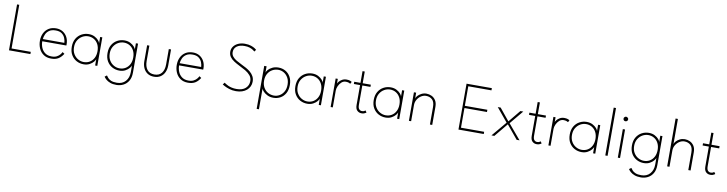

<svg xmlns="http://www.w3.org/2000/svg" viewBox="-24 -1595 10304 2720"><g transform="rotate(10 5128.0 -234.5)"><path d="M67 -660H98.5V-32H375V0H67Z M509 -208Q509 -159.5 527 -116.2Q545 -73 582 -46Q619 -19 675.5 -19Q721 -19 750.2 -34.5Q779.5 -50 796.2 -70.8Q813 -91.5 819.5 -107L849 -87Q818.5 -38 778.2 -13Q738 12 674 12Q609.5 12 565 -18.2Q520.5 -48.5 497.8 -99.2Q475 -150 475 -210.5Q475 -270.5 498.2 -318.5Q521.5 -366.5 565.8 -394.5Q610 -422.5 672.5 -422.5Q728 -422.5 769.2 -396.8Q810.5 -371 833.5 -326.5Q856.5 -282 856.5 -225Q856.5 -220.5 856.2 -215.5Q856 -210.5 855.5 -208ZM821 -240Q820 -272.5 806.2 -307.8Q792.5 -343 760.5 -367.5Q728.5 -392 672.5 -392Q613.5 -392 579.2 -368.2Q545 -344.5 529.8 -309.2Q514.5 -274 511.5 -240Z M1306.5 0V-91Q1303.5 -77 1283.2 -52.2Q1263 -27.5 1227 -7.8Q1191 12 1141.5 12Q1087 12 1039.8 -13Q992.5 -38 963.5 -86.5Q934.5 -135 934.5 -205Q934.5 -275 963.5 -323.5Q992.5 -372 1039.8 -397.2Q1087 -422.5 1141.5 -422.5Q1191 -422.5 1227.2 -403.2Q1263.5 -384 1284.2 -359.5Q1305 -335 1306.5 -319V-410.5H1337.5V0ZM966.5 -205Q966.5 -147 991.5 -105.5Q1016.5 -64 1056 -42Q1095.5 -20 1138.5 -20Q1186 -20 1223.5 -42.5Q1261 -65 1282.8 -106.5Q1304.5 -148 1304.5 -205Q1304.5 -262 1282.8 -303.5Q1261 -345 1223.5 -367.8Q1186 -390.5 1138.5 -390.5Q1095.5 -390.5 1056 -368.2Q1016.5 -346 991.5 -304.5Q966.5 -263 966.5 -205Z M1650.5 219Q1597.5 219 1560.5 205.2Q1523.5 191.5 1500.5 171.2Q1477.5 151 1466 132L1496 109.5Q1505.5 124.5 1521.2 142.8Q1537 161 1567.2 174.2Q1597.5 187.5 1650.5 187.5Q1729.5 187.5 1775 136.5Q1820.5 85.5 1820.5 4V-7H1851.5V7Q1851.5 79 1823.2 126Q1795 173 1749.2 196Q1703.5 219 1650.5 219ZM1820.5 0V-91Q1817.5 -77 1797.2 -52.2Q1777 -27.5 1741 -7.8Q1705 12 1655.5 12Q1601 12 1553.8 -13Q1506.5 -38 1477.5 -86.5Q1448.5 -135 1448.5 -205Q1448.5 -275 1477.5 -323.5Q1506.5 -372 1553.8 -397.2Q1601 -422.5 1655.5 -422.5Q1705 -422.5 1741.2 -403.2Q1777.5 -384 1798.2 -359.5Q1819 -335 1820.5 -319V-410.5H1851.5V0ZM1480.5 -205Q1480.5 -147 1505.5 -105.5Q1530.5 -64 1570 -42Q1609.5 -20 1652.5 -20Q1700 -20 1737.5 -42.5Q1775 -65 1796.8 -106.5Q1818.5 -148 1818.5 -205Q1818.5 -262 1796.8 -303.5Q1775 -345 1737.5 -367.8Q1700 -390.5 1652.5 -390.5Q1609.5 -390.5 1570 -368.2Q1530.5 -346 1505.5 -304.5Q1480.5 -263 1480.5 -205Z M2014 -189.5Q2014 -111.5 2049.2 -65.8Q2084.5 -20 2154 -20Q2223.5 -20 2258.8 -65.8Q2294 -111.5 2294 -189.5V-410.5H2326V-181Q2326 -126 2306 -82.2Q2286 -38.5 2247.8 -13.2Q2209.5 12 2154 12Q2099 12 2060.5 -13.2Q2022 -38.5 2002 -82.2Q1982 -126 1982 -181V-410.5H2014Z M2477.5 -208Q2477.5 -159.5 2495.5 -116.2Q2513.5 -73 2550.5 -46Q2587.5 -19 2644 -19Q2689.5 -19 2718.8 -34.5Q2748 -50 2764.8 -70.8Q2781.5 -91.5 2788 -107L2817.5 -87Q2787 -38 2746.8 -13Q2706.5 12 2642.5 12Q2578 12 2533.5 -18.2Q2489 -48.5 2466.2 -99.2Q2443.5 -150 2443.5 -210.5Q2443.5 -270.5 2466.8 -318.5Q2490 -366.5 2534.2 -394.5Q2578.5 -422.5 2641 -422.5Q2696.5 -422.5 2737.8 -396.8Q2779 -371 2802 -326.5Q2825 -282 2825 -225Q2825 -220.5 2824.8 -215.5Q2824.5 -210.5 2824 -208ZM2789.5 -240Q2788.5 -272.5 2774.8 -307.8Q2761 -343 2729 -367.5Q2697 -392 2641 -392Q2582 -392 2547.8 -368.2Q2513.5 -344.5 2498.2 -309.2Q2483 -274 2480 -240Z M3342.5 -672Q3396 -672 3432.8 -659.2Q3469.5 -646.5 3490 -632.5Q3510.5 -618.5 3513.5 -614.5L3493.5 -586.5Q3486 -593.5 3467.5 -606.2Q3449 -619 3418.5 -629.5Q3388 -640 3344 -640Q3273 -640 3232.5 -609.5Q3192 -579 3192 -525.5Q3192 -489.5 3213.2 -462.8Q3234.5 -436 3270.2 -414.8Q3306 -393.5 3349 -373Q3381.5 -357.5 3415.5 -339Q3449.5 -320.5 3478.8 -295.8Q3508 -271 3526 -238Q3544 -205 3544 -161Q3544 -124.5 3529.2 -93Q3514.5 -61.5 3486.8 -37.8Q3459 -14 3420.2 -1Q3381.5 12 3333.5 12Q3279.5 12 3235 -2.5Q3190.5 -17 3163.2 -32.2Q3136 -47.5 3133.5 -49.5L3156 -79Q3162.5 -74 3177.2 -64.2Q3192 -54.5 3214.5 -44.2Q3237 -34 3267.5 -27Q3298 -20 3336 -20Q3421 -20 3465.2 -60.8Q3509.5 -101.5 3509.5 -163Q3509.5 -211 3481 -244.8Q3452.5 -278.5 3409.8 -303.5Q3367 -328.5 3323 -349.5Q3276.5 -372.5 3239 -396.8Q3201.5 -421 3179.5 -452.2Q3157.5 -483.5 3157.5 -526.5Q3157.5 -568 3181.5 -601Q3205.5 -634 3247.5 -653Q3289.5 -672 3342.5 -672Z M3699 208H3666.5V-410.5H3700.5V-319Q3702.5 -336 3724 -360.5Q3745.5 -385 3783.2 -403.8Q3821 -422.5 3871 -422.5Q3926 -422.5 3971.2 -397.2Q4016.5 -372 4043.8 -323.5Q4071 -275 4071 -205Q4071 -135 4043.8 -86.5Q4016.5 -38 3971.2 -13Q3926 12 3871 12Q3821 12 3782.8 -7.5Q3744.5 -27 3722.8 -51.5Q3701 -76 3699 -91ZM4038.5 -205Q4038.5 -263 4015.2 -304.5Q3992 -346 3954.8 -368.2Q3917.5 -390.5 3874.5 -390.5Q3827 -390.5 3787.2 -367.8Q3747.5 -345 3724 -303.5Q3700.5 -262 3700.5 -205Q3700.5 -148 3724 -106.5Q3747.5 -65 3787.2 -42.5Q3827 -20 3874.5 -20Q3917.5 -20 3954.8 -42Q3992 -64 4015.2 -105.5Q4038.5 -147 4038.5 -205Z M4523 0V-91Q4520 -77 4499.8 -52.2Q4479.5 -27.5 4443.5 -7.8Q4407.5 12 4358 12Q4303.5 12 4256.2 -13Q4209 -38 4180 -86.5Q4151 -135 4151 -205Q4151 -275 4180 -323.5Q4209 -372 4256.2 -397.2Q4303.5 -422.5 4358 -422.5Q4407.5 -422.5 4443.8 -403.2Q4480 -384 4500.8 -359.5Q4521.5 -335 4523 -319V-410.5H4554V0ZM4183 -205Q4183 -147 4208 -105.5Q4233 -64 4272.5 -42Q4312 -20 4355 -20Q4402.5 -20 4440 -42.5Q4477.5 -65 4499.2 -106.5Q4521 -148 4521 -205Q4521 -262 4499.2 -303.5Q4477.5 -345 4440 -367.8Q4402.5 -390.5 4355 -390.5Q4312 -390.5 4272.5 -368.2Q4233 -346 4208 -304.5Q4183 -263 4183 -205Z M4725 0H4694V-410.5H4725V-333.5H4722.5Q4724 -347 4740.2 -368Q4756.5 -389 4784.8 -405.8Q4813 -422.5 4850 -422.5Q4879 -422.5 4899 -415.5Q4919 -408.5 4926 -401.5L4910.5 -373Q4903.5 -378.5 4886 -384.5Q4868.5 -390.5 4843.5 -390.5Q4808.5 -390.5 4781.8 -365.5Q4755 -340.5 4740 -306Q4725 -271.5 4725 -243Z M4961.5 -410.5H5051V-579H5083V-410.5H5200V-378.5H5083V-101Q5083 -55.5 5100 -37.8Q5117 -20 5140 -20Q5163.5 -20 5175 -28Q5186.5 -36 5188.5 -38.5L5208 -12Q5205.5 -9.5 5197 -3.5Q5188.5 2.5 5174.2 7.2Q5160 12 5139 12Q5102.5 12 5076.8 -12.8Q5051 -37.5 5051 -93V-378.5H4961.5Z M5650 0V-91Q5647 -77 5626.8 -52.2Q5606.5 -27.5 5570.5 -7.8Q5534.5 12 5485 12Q5430.5 12 5383.2 -13Q5336 -38 5307 -86.5Q5278 -135 5278 -205Q5278 -275 5307 -323.5Q5336 -372 5383.2 -397.2Q5430.5 -422.5 5485 -422.5Q5534.5 -422.5 5570.8 -403.2Q5607 -384 5627.8 -359.5Q5648.5 -335 5650 -319V-410.5H5681V0ZM5310 -205Q5310 -147 5335 -105.5Q5360 -64 5399.5 -42Q5439 -20 5482 -20Q5529.5 -20 5567 -42.5Q5604.5 -65 5626.2 -106.5Q5648 -148 5648 -205Q5648 -262 5626.2 -303.5Q5604.5 -345 5567 -367.8Q5529.5 -390.5 5482 -390.5Q5439 -390.5 5399.5 -368.2Q5360 -346 5335 -304.5Q5310 -263 5310 -205Z M5999.5 -422.5Q6037 -422.5 6073 -406Q6109 -389.5 6132.2 -353.8Q6155.5 -318 6155.5 -261V0H6122.5V-250.5Q6122.5 -326 6087.5 -358.2Q6052.5 -390.5 5998.5 -390.5Q5962.5 -390.5 5929 -369.5Q5895.5 -348.5 5873.8 -312.5Q5852 -276.5 5852 -232V0H5820V-410.5H5852V-326.5Q5855 -344.5 5875.5 -367Q5896 -389.5 5928.5 -406Q5961 -422.5 5999.5 -422.5Z M6533 -660H6897V-628H6563.5V-347H6887.5V-315H6563.5V-32H6897V0H6533Z M7230.5 -214.5 7411.5 0H7370L7209 -194.5L7049 0H7007.5L7187.5 -214.5L7026 -410.5H7067.5L7209 -237L7351.5 -410.5H7393Z M7481 -410.5H7570.5V-579H7602.5V-410.5H7719.5V-378.5H7602.5V-101Q7602.5 -55.5 7619.5 -37.8Q7636.5 -20 7659.5 -20Q7683 -20 7694.5 -28Q7706 -36 7708 -38.5L7727.5 -12Q7725 -9.5 7716.5 -3.5Q7708 2.5 7693.8 7.2Q7679.5 12 7658.5 12Q7622 12 7596.2 -12.8Q7570.5 -37.5 7570.5 -93V-378.5H7481Z M7857.5 0H7826.5V-410.5H7857.5V-333.5H7855Q7856.5 -347 7872.8 -368Q7889 -389 7917.2 -405.8Q7945.5 -422.5 7982.5 -422.5Q8011.5 -422.5 8031.5 -415.5Q8051.5 -408.5 8058.5 -401.5L8043 -373Q8036 -378.5 8018.5 -384.5Q8001 -390.5 7976 -390.5Q7941 -390.5 7914.2 -365.5Q7887.5 -340.5 7872.5 -306Q7857.5 -271.5 7857.5 -243Z M8469.5 0V-91Q8466.5 -77 8446.2 -52.2Q8426 -27.5 8390 -7.8Q8354 12 8304.5 12Q8250 12 8202.8 -13Q8155.5 -38 8126.5 -86.5Q8097.5 -135 8097.5 -205Q8097.5 -275 8126.5 -323.5Q8155.5 -372 8202.8 -397.2Q8250 -422.5 8304.5 -422.5Q8354 -422.5 8390.2 -403.2Q8426.5 -384 8447.2 -359.5Q8468 -335 8469.5 -319V-410.5H8500.5V0ZM8129.5 -205Q8129.5 -147 8154.5 -105.5Q8179.5 -64 8219 -42Q8258.5 -20 8301.5 -20Q8349 -20 8386.5 -42.5Q8424 -65 8445.8 -106.5Q8467.5 -148 8467.5 -205Q8467.5 -262 8445.8 -303.5Q8424 -345 8386.5 -367.8Q8349 -390.5 8301.5 -390.5Q8258.5 -390.5 8219 -368.2Q8179.5 -346 8154.5 -304.5Q8129.5 -263 8129.5 -205Z M8678 0H8645V-688H8678Z M8825 0V-410.5H8857V0ZM8841.5 -526Q8828 -526 8818.5 -535.5Q8809 -545 8809 -558.5Q8809 -572.5 8818.8 -582Q8828.5 -591.5 8841.5 -591.5Q8850.5 -591.5 8858.2 -587Q8866 -582.5 8870.8 -575.2Q8875.5 -568 8875.5 -558.5Q8875.5 -545 8865.5 -535.5Q8855.5 -526 8841.5 -526Z M9194 219Q9141 219 9104 205.2Q9067 191.5 9044 171.2Q9021 151 9009.5 132L9039.5 109.5Q9049 124.5 9064.8 142.8Q9080.5 161 9110.8 174.2Q9141 187.5 9194 187.5Q9273 187.5 9318.5 136.5Q9364 85.5 9364 4V-7H9395V7Q9395 79 9366.8 126Q9338.5 173 9292.8 196Q9247 219 9194 219ZM9364 0V-91Q9361 -77 9340.8 -52.2Q9320.5 -27.5 9284.5 -7.8Q9248.5 12 9199 12Q9144.5 12 9097.2 -13Q9050 -38 9021 -86.5Q8992 -135 8992 -205Q8992 -275 9021 -323.5Q9050 -372 9097.2 -397.2Q9144.5 -422.5 9199 -422.5Q9248.5 -422.5 9284.8 -403.2Q9321 -384 9341.8 -359.5Q9362.5 -335 9364 -319V-410.5H9395V0ZM9024 -205Q9024 -147 9049 -105.5Q9074 -64 9113.5 -42Q9153 -20 9196 -20Q9243.5 -20 9281 -42.5Q9318.5 -65 9340.2 -106.5Q9362 -148 9362 -205Q9362 -262 9340.2 -303.5Q9318.5 -345 9281 -367.8Q9243.5 -390.5 9196 -390.5Q9153 -390.5 9113.5 -368.2Q9074 -346 9049 -304.5Q9024 -263 9024 -205Z M9716 -422.5Q9753.5 -422.5 9789.5 -406Q9825.5 -389.5 9848.8 -353.8Q9872 -318 9872 -261V0H9839V-250.5Q9839 -326 9804 -358.2Q9769 -390.5 9715 -390.5Q9679 -390.5 9645.5 -369.5Q9612 -348.5 9590.2 -312.5Q9568.5 -276.5 9568.5 -232V0H9535V-688H9568.5V-326.5Q9571.5 -344.5 9591.8 -367Q9612 -389.5 9644.5 -406Q9677 -422.5 9716 -422.5Z M9978.5 -410.5H10068V-579H10100V-410.5H10217V-378.5H10100V-101Q10100 -55.5 10117 -37.8Q10134 -20 10157 -20Q10180.5 -20 10192 -28Q10203.5 -36 10205.5 -38.5L10225 -12Q10222.5 -9.5 10214 -3.5Q10205.5 2.5 10191.2 7.2Q10177 12 10156 12Q10119.5 12 10093.8 -12.8Q10068 -37.5 10068 -93V-378.5H9978.5Z"/></g></svg>

Font: League Spartan Extralight
Style: Regular
Weight: 200
Foundry: The League of Moveable Type
Version: Version 2.300; ttfautohint (v1.8.3)